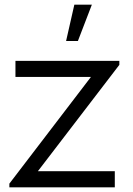

<svg xmlns="http://www.w3.org/2000/svg" viewBox="-20 -800 570 820"><path d="M297.5 -780 262.3 -625H312.7L372.3 -780ZM20 0V-15.7L368.3 -471.3H46V-540H489.7V-523L141.7 -68.7H470.3V0Z"/></svg>

Font: Hauora
Style: Regular
Weight: 400
Designer: Wayne Shih
Foundry: WCYS
Version: Version 1.001